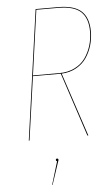

<svg xmlns="http://www.w3.org/2000/svg" viewBox="-61 -720 584 1001"><g transform="rotate(-5 231.0 -219.5)"><path d="M441.4 -539.6Q441.4 -502 431.2 -466.8Q420.9 -431.6 400.9 -402.1Q380.9 -372.6 347.2 -353.8Q313.5 -335 270.5 -333L380.9 0H376L266.1 -333H261.2H120.1L73.2 0H69.3L164.6 -680.2H280.8Q367.2 -680.2 404.3 -645Q441.4 -609.9 441.4 -539.6ZM259.8 -336.9Q304.2 -336.9 339.4 -354.5Q374.5 -372.1 395.3 -401.6Q416 -431.2 426.5 -466.3Q437 -501.5 437 -539.6Q437 -608.4 401.1 -642.3Q365.2 -676.3 280.8 -676.3H168L120.6 -336.9ZM214.8 112.3Q214.8 116.2 211.9 123L172.9 240.7H170.4L207 119.6Q201.2 118.7 201.2 112.8Q201.2 106 208 106Q214.8 106 214.8 112.3Z"/></g></svg>

Font: Fira Sans Compressed Four
Style: Italic
Weight: 100
Width: 3
Italic angle: -8°
Designer: Carrois Corporate & Edenspiekermann AG
Foundry: Carrois Corporate GbR & Edenspiekermann AG
Version: Version 4.203;PS 004.203;hotconv 1.0.88;makeotf.lib2.5.64775